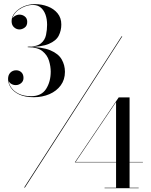

<svg xmlns="http://www.w3.org/2000/svg" viewBox="-20 -830 749 952"><path d="M99.5 100 583 -650H586.5L103.5 100ZM147.5 -348Q104 -348 75.8 -361.2Q47.5 -374.5 33.8 -395.2Q20 -416 20 -438.5Q20 -458.5 31.5 -470Q43 -481.5 60 -481.5Q75.5 -481.5 86 -471.5Q96.5 -461.5 96.5 -443.5Q96.5 -427.5 84.8 -417.8Q73 -408 58 -408Q43.5 -408 32 -416.8Q20.5 -425.5 20.5 -438.5H22Q22 -416.5 35.2 -396.8Q48.5 -377 73.5 -365Q98.5 -353 134 -353Q185.5 -353 208.5 -389Q231.5 -425 231.5 -475Q231.5 -500.5 223 -528.8Q214.5 -557 190.2 -576.5Q166 -596 117.5 -596V-597.5Q189.5 -597.5 229.8 -580.5Q270 -563.5 286 -535.2Q302 -507 302 -474Q302 -435 281.2 -406.8Q260.5 -378.5 225.2 -363.2Q190 -348 147.5 -348ZM498.5 103V101H555.5V-324L355 -27H688.5V-25H351L568.5 -347H622.5V101H667.5V103ZM117.5 -597V-598.5Q163 -598.5 183 -615Q203 -631.5 208.2 -656.8Q213.5 -682 213.5 -707Q213.5 -735.5 205.5 -757.5Q197.5 -779.5 182 -792.5Q166.5 -805.5 143 -805.5Q124.5 -805.5 106.2 -799Q88 -792.5 73 -781.8Q58 -771 49 -756.5Q40 -742 40 -725.5H38.5Q38.5 -740.5 51 -749Q63.5 -757.5 76.5 -757.5Q91.5 -757.5 103.2 -748.2Q115 -739 115 -721.5Q115 -702 102.2 -693Q89.5 -684 76.5 -684Q61.5 -684 49.5 -694.8Q37.5 -705.5 37.5 -725.5Q37.5 -748 53.8 -767Q70 -786 96.5 -797.8Q123 -809.5 153.5 -809.5Q187 -809.5 217 -798Q247 -786.5 265.5 -764Q284 -741.5 284 -708.5Q284 -678.5 271.2 -653.2Q258.5 -628 222.5 -612.5Q186.5 -597 117.5 -597Z"/></svg>

Font: Bodoni Moda 48pt Medium
Style: Regular
Weight: 500
Designer: Owen Earl
Foundry: indestructible type
Version: Version 2.005